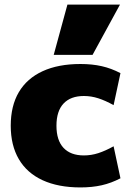

<svg xmlns="http://www.w3.org/2000/svg" viewBox="-20 -810 590 840"><path d="M332 10Q235 10 166.5 -21.5Q98 -53 62.5 -113.5Q27 -174 27 -260Q27 -347 62.5 -407Q98 -467 166.5 -498.5Q235 -530 332 -530Q383 -530 425 -520.5Q467 -511 507 -490L477 -350Q441 -370 410 -380Q379 -390 347 -390Q289 -390 258 -357Q227 -324 227 -260Q227 -196 258 -163Q289 -130 347 -130Q379 -130 410 -140Q441 -150 477 -170L507 -30Q467 -9 425 0.5Q383 10 332 10ZM385 -570H215L275 -790H505Z"/></svg>

Font: M PLUS 1 Black
Style: Regular
Weight: 900
Designer: Coji Morishita
Foundry: UNDERFOREST DESIGN
Version: Version 1.001